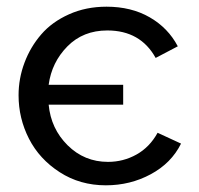

<svg xmlns="http://www.w3.org/2000/svg" viewBox="-20 -551 602 580"><path d="M299.8 8.8Q221.7 8.8 160.4 -30.8Q99.1 -70.3 67.6 -131.8Q36.1 -193.4 36.1 -263.2Q36.1 -314 54 -361.6Q71.8 -409.2 104.5 -447Q137.2 -484.9 188.5 -507.8Q239.7 -530.8 301.8 -530.8Q376.5 -530.8 432.1 -498.8Q487.8 -466.8 517.1 -411.1L450.2 -376Q404.3 -459 304.2 -459Q231 -459 183.6 -410.9Q136.2 -362.8 127 -294.9H352.1V-234.9H127Q133.8 -162.1 184.3 -112.1Q234.9 -62 306.2 -62Q352.5 -62 392.3 -84.2Q432.1 -106.4 456.1 -149.9L526.9 -117.2Q497.6 -58.1 435.5 -24.7Q373.5 8.8 299.8 8.8Z"/></svg>

Font: Rawline Medium
Style: Regular
Weight: 500
Designer: Matt McInerney, Pablo Impallari, Rodrigo Fuenzalida
Foundry: Matt McInerney, Pablo Impallari, Rodrigo Fuenzalida
Version: Version 4.020;PS 004.020;hotconv 1.0.88;makeotf.lib2.5.64775